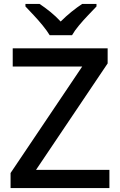

<svg xmlns="http://www.w3.org/2000/svg" viewBox="-20 -961 614 981"><path d="M539 0H34V-77L400 -621H45V-714H530V-637L164 -93H539ZM234 -781Q220 -804 198 -831Q176 -858 152 -883.5Q128 -909 110 -928V-941H182Q208 -924 236.5 -901Q265 -878 290 -851Q317 -878 345.5 -901Q374 -924 400 -941H473V-928Q455 -909 430.5 -883.5Q406 -858 383.5 -831Q361 -804 348 -781Z"/></svg>

Font: Noto Sans Bengali Medium
Style: Regular
Weight: 500
Designer: Jelle Bosma - Monotype Design Team
Foundry: Monotype Imaging Inc.
Version: Version 2.003; ttfautohint (v1.8.4.7-5d5b)